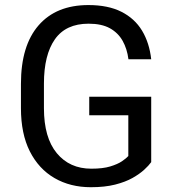

<svg xmlns="http://www.w3.org/2000/svg" viewBox="-20 -741 700 770"><path d="M586.4 -90.8Q576.7 -77.1 558.3 -60.3Q540 -43.5 511.5 -27.3Q482.9 -11.2 441.7 -0.7Q400.4 9.8 344.2 9.8Q261.7 9.8 198.5 -26.9Q135.3 -63.5 99.6 -134Q64 -204.6 64 -307.1V-404.8Q64 -558.1 134.8 -639.4Q205.6 -720.7 334.5 -720.7Q413.6 -720.7 466.8 -693.8Q520 -667 549.6 -618.2Q579.1 -569.3 586.4 -503.4H495.1Q489.7 -545.4 471.7 -577.4Q453.6 -609.4 420.7 -627.7Q387.7 -646 335.4 -646Q244.1 -646 200.2 -583.5Q156.2 -521 156.2 -405.8V-307.1Q156.2 -189 207.8 -126.7Q259.3 -64.5 346.2 -64.5Q392.6 -64.5 422.1 -73.5Q451.7 -82.5 469 -94.2Q486.3 -106 494.6 -115.2V-278.8H337.9V-353H586.4Z"/></svg>

Font: Robert Sans Medium
Style: Regular
Weight: 500
Designer: Christian Robertson (extended by Adam Twardoch)
Foundry: Google
Version: Version 12.135;April 2, 2019;FontCreator 11.5.0.2425 64-bit;